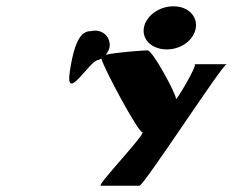

<svg xmlns="http://www.w3.org/2000/svg" viewBox="-20 -776 793 610"><path d="M202 -550C186 -444 266 -585 291 -585C295 -586 299 -588 302 -590C311 -556 419 -356 432 -356C448 -356 286 -186 300 -186H423C437 -186 687 -572 700 -572H598C610 -572 537 -450 539 -462C541 -475 465 -616 449 -616C437 -616 351 -610 316 -602C326 -614 332 -630 327 -645C321 -670 295 -684 268 -677C242 -677 218 -656 202 -550ZM437 -687C431 -649 464 -619 510 -619C556 -619 596 -649 602 -687C608 -725 577 -756 531 -756C485 -756 443 -725 437 -687Z"/></svg>

Font: Ampere
Style: ExtIta
Weight: 400
Version: Version 1